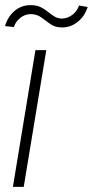

<svg xmlns="http://www.w3.org/2000/svg" viewBox="-28 -732 364 752"><path d="M22.5 0 110.8 -535.6H153.3L64.9 0ZM215.8 -624.5Q188 -624.5 169.7 -637.5Q151.4 -650.4 134.3 -663.3Q117.2 -676.3 92.3 -676.8Q68.8 -676.3 50.8 -661.4Q32.7 -646.5 26.4 -626L-8.3 -629.9Q2 -666 28.6 -689Q55.2 -711.9 92.3 -711.9Q115.2 -711.9 131.1 -704.1Q147 -696.3 159.7 -685.8Q172.4 -675.3 185.1 -667.5Q197.8 -659.7 214.8 -659.2Q235.8 -659.7 254.6 -673.3Q273.4 -687 281.7 -710.4L315.4 -704.6Q303.7 -668 276.1 -646.2Q248.5 -624.5 215.8 -624.5Z"/></svg>

Font: Inter Display Extra Light
Style: Italic
Weight: 200
Italic angle: -9.39999°
Designer: Rasmus Andersson
Foundry: rsms
Version: Version 4.000;git-4fc901f